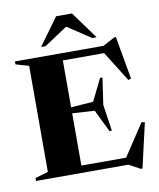

<svg xmlns="http://www.w3.org/2000/svg" viewBox="-102 -1014 936 1131"><g transform="rotate(-10 366.0 -449.0)"><path d="M27 0V-17.5L105 -40.5V-675L27 -697.5V-715H557L629 -753.5H637.5L683 -497L666 -491.5L553 -672H306V-391.5L439.5 -401L504 -532.5H518.5L495 -373L518.5 -214.5H504L439.5 -347.5L306 -355.5V-43H573.5L699.5 -233.5L718.5 -229L657.5 36.5H646.5L579 0ZM499 -772 359.5 -864.5 220 -772H193.5L312 -935H407L525.5 -772Z"/></g></svg>

Font: Newsreader Display
Style: Bold
Weight: 700
Designer: Hugues Gentile
Foundry: Production Type
Version: Version 1.001